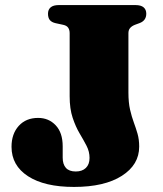

<svg xmlns="http://www.w3.org/2000/svg" viewBox="-20 -720 642 758"><path d="M529.5 -141Q529.5 -69.5 461 -25.8Q392.5 18 272 18Q156 18 90.8 -24.2Q25.5 -66.5 25.5 -140.5Q25.5 -191.5 54 -223Q82.5 -254.5 130.5 -254.5Q172.5 -254.5 200 -225.2Q227.5 -196 227.5 -142.5V-97.5Q227.5 -71.5 240.2 -57.2Q253 -43 279 -43Q304.5 -43 319 -57Q333.5 -71 333.5 -96.5Q333.5 -121.5 321.8 -144.2Q310 -167 294.2 -193.5Q278.5 -220 266.8 -255.2Q255 -290.5 255 -340V-589Q255 -602 249.2 -610.5Q243.5 -619 229.5 -622L199.5 -628.5Q184 -632 176.8 -640.8Q169.5 -649.5 169.5 -666Q169.5 -682 180 -691Q190.5 -700 212.5 -700H514.5Q536.5 -700 547 -691Q557.5 -682 557.5 -666Q557.5 -639 531.5 -629L512.5 -622Q500 -617 493.5 -609.2Q487 -601.5 487 -589V-355Q487 -315 493.5 -287Q500 -259 508.2 -236.8Q516.5 -214.5 523 -192Q529.5 -169.5 529.5 -141Z"/></svg>

Font: Fraunces
Style: Regular
Weight: 900
Version: Version 1.000;[b76b70a41]